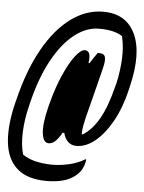

<svg xmlns="http://www.w3.org/2000/svg" viewBox="-61 -763 726 967"><g transform="rotate(5 302.5 -279.0)"><path d="M205 -32Q177 -32 171.5 -80.5Q166 -129 188 -216L191 -227Q213 -313 241.5 -377.5Q270 -442 298 -478.5Q326 -515 346 -515Q380 -515 370 -452H375Q383 -465 392.5 -479Q402 -493 412 -507H418Q443 -507 449 -491Q455 -475 445 -434Q431 -379 414 -310.5Q397 -242 380 -177Q374 -152 370.5 -132Q367 -112 367 -92H373Q420 -121 455 -183.5Q490 -246 515 -349L519 -363Q533 -425 536 -487.5Q539 -550 526 -602Q505 -616 475.5 -622.5Q446 -629 408 -629Q344 -629 283.5 -581.5Q223 -534 174 -444Q125 -354 94 -226L91 -213Q73 -142 70.5 -76.5Q68 -11 82 36Q110 55 144 63.5Q178 72 222 74Q267 75 314.5 64.5Q362 54 397 32L401 33L400 41Q396 63 386 82Q376 101 355 118Q306 158 211 158Q114 158 62 112.5Q10 67 0.5 -18Q-9 -103 20 -221L24 -236Q61 -388 121 -495Q181 -602 258 -659Q335 -716 422 -716Q538 -716 583.5 -620Q629 -524 588 -354L585 -340Q562 -242 523 -173Q484 -104 438 -67.5Q392 -31 347 -31H345Q319 -31 302.5 -47Q286 -63 279 -91H271Q252 -59 237 -45.5Q222 -32 205 -32Z"/></g></svg>

Font: Recursive Mn Csl St SmB
Style: Italic
Weight: 600
Italic angle: -15°
Monospace: yes
Version: Version 1.079;hotconv 1.0.112;makeotfexe 2.5.65598; ttfautoh